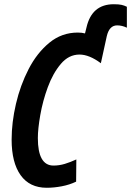

<svg xmlns="http://www.w3.org/2000/svg" viewBox="-20 -878 620 908"><path d="M340 -19 341 -124Q313 -111 286.5 -103Q260 -95 233 -95Q159 -95 159 -225Q159 -268 170.5 -334Q182 -400 206 -465.5Q230 -531 267.5 -575.5Q305 -620 356 -620Q402 -620 457 -579L485 -707Q497 -758 534 -758Q557 -758 580 -747V-846Q568 -852 555 -855Q542 -858 518 -858Q414 -858 389 -748L382 -720Q367 -724 348 -724Q272 -724 213.5 -676Q155 -628 115.5 -551.5Q76 -475 55.5 -387Q35 -299 35 -218Q35 -109 77.5 -49.5Q120 10 201 10Q235 10 272 3Q309 -4 340 -19Z"/></svg>

Font: Noto Sans Display Condensed
Style: Bold Italic
Weight: 700
Width: 3
Designer: Monotype Design team
Foundry: Monotype Imaging Inc.
Version: 1.000